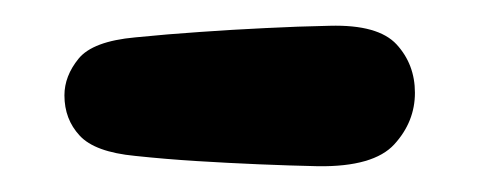

<svg xmlns="http://www.w3.org/2000/svg" viewBox="-20 -396 373 149"><path d="M85 -367Q110 -369.5 135.2 -371.2Q160.5 -373 185.8 -374.2Q211 -375.5 236 -376Q273.5 -377 287.8 -361.5Q302 -346 302 -324Q302 -301.5 286 -284Q270 -266.5 227 -267Q204.5 -267.5 180.8 -268.5Q157 -269.5 132.8 -271Q108.5 -272.5 85 -275Q53.5 -278 41.8 -290.8Q30 -303.5 30 -322Q30 -337 41 -350.5Q52 -364 85 -367Z"/></svg>

Font: Kablammo
Style: Regular
Weight: 400
Designer: Travis Kochel, Lizy Gershenzon, Daria Petrova, Ethan Cohen
Foundry: Vectro Type Foundry
Version: Version 1.002